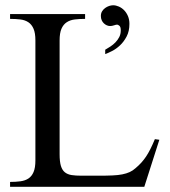

<svg xmlns="http://www.w3.org/2000/svg" viewBox="-20 -716 651 736"><path d="M533.2 0H18.6V-18.6Q40 -18.6 58.1 -21Q76.2 -23.4 88.9 -31.7Q101.6 -40 108.6 -56.4Q115.7 -72.8 115.7 -101.1V-561Q115.7 -589.4 108.6 -605.7Q101.6 -622.1 88.9 -630.6Q76.2 -639.2 58.1 -641.4Q40 -643.6 18.6 -643.6V-662.1H306.2V-643.6Q284.2 -643.6 266.4 -641.4Q248.5 -639.2 235.6 -630.6Q222.7 -622.1 215.6 -605.7Q208.5 -589.4 208.5 -561V-125Q208.5 -96.7 213.4 -80.3Q218.3 -64 228.5 -55.7Q238.8 -47.4 254.4 -44.9Q270 -42.5 292 -42.5H358.9Q389.2 -42.5 410.9 -43.5Q432.6 -44.4 448.7 -47.6Q464.8 -50.8 477.1 -56.4Q489.3 -62 499.5 -71.3Q512.2 -82 521.7 -92.5Q531.2 -103 539.8 -115.7Q548.3 -128.4 556.4 -144.5Q564.5 -160.6 573.7 -182.6L590.8 -180.2ZM476.1 -624.5Q476.1 -596.2 465.3 -575.9Q454.6 -555.7 439.9 -542Q425.3 -528.3 409.4 -520.3Q393.6 -512.2 383.3 -508.8V-525.4Q392.6 -530.8 403.1 -537.6Q413.6 -544.4 422.4 -553.5Q431.2 -562.5 437 -573.7Q442.9 -585 442.9 -599.6Q442.9 -613.3 437.5 -617.4Q432.1 -621.6 429.2 -621.6Q424.8 -621.6 417 -618.9Q409.2 -616.2 402.3 -616.2Q396 -616.2 389.6 -618.9Q383.3 -621.6 378.2 -626.5Q373 -631.3 369.9 -638.4Q366.7 -645.5 366.7 -654.8Q366.7 -665 371.3 -672.6Q376 -680.2 383.1 -685.3Q390.1 -690.4 398.2 -693.1Q406.2 -695.8 413.6 -695.8Q424.3 -695.8 435.5 -690.9Q446.8 -686 455.8 -676.8Q464.8 -667.5 470.5 -654.3Q476.1 -641.1 476.1 -624.5Z"/></svg>

Font: Doulos SIL Compact
Style: Regular
Weight: 400
Designer: Walt Agee, Victor Gaultney, Peter Martin, Debbi Hosken
Foundry: SIL International
Version: Version 4.110; 2011; Maintenance release ; LnSpcTght